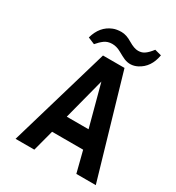

<svg xmlns="http://www.w3.org/2000/svg" viewBox="-156 -733 763 831"><g transform="rotate(30 225.5 -318.0)"><path d="M410.6 -627.4Q399.4 -562.5 349.6 -537.1Q316.9 -520.5 283.7 -534.2Q270.5 -540 248 -552.7Q225.6 -565.4 203.4 -565.2Q181.2 -564.9 165.8 -553.7Q150.4 -542.5 135.3 -524.4L101.6 -538.6Q119.1 -602.1 171.9 -623Q189 -629.9 213.1 -629.9Q237.3 -629.9 266.1 -612.3Q295.4 -594.7 314.9 -595Q334.5 -595.2 347.7 -605.5Q361.3 -615.2 377.4 -636.2ZM447.3 0H350.1L323.2 -105.5H168L140.1 0H46.4L193.8 -501.5H301.3ZM299.3 -193.8 244.1 -400.4 190.4 -193.8Z"/></g></svg>

Font: Keraleeyam
Style: Regular
Weight: 400
Designer: Hussain K. H.
Foundry: Swathanthra Malayalam Computing(SMC) http://smc.org.in
Version: Version 3.0.0+20221109